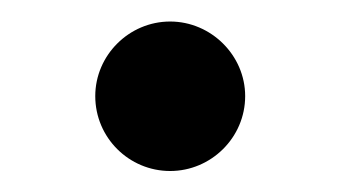

<svg xmlns="http://www.w3.org/2000/svg" viewBox="-20 -573 323 182"><path d="M141.3 -410.9C180 -410.9 212.4 -442.5 212.4 -481.9C212.4 -520.6 180 -552.6 141.3 -552.6C102.3 -552.6 70.3 -520.6 70.3 -481.9C70.3 -442.5 102.3 -410.9 141.3 -410.9Z"/></svg>

Font: Margiela Sans Medium
Style: Regular
Weight: 500
Designer: Stefan Endress, Andreas Faust
Version: Version 1.100;FEAKit 1.0